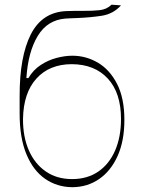

<svg xmlns="http://www.w3.org/2000/svg" viewBox="-20 -774 605 807"><path d="M448.9 -754.3 488.6 -751.4Q456 -715.2 407.3 -707.7Q358.7 -700.3 304.7 -698.2Q292.6 -697.8 280.2 -697.3Q267.8 -696.7 255.7 -696Q179.7 -690.3 138.8 -623.2Q98 -556.1 90.9 -446H99.4Q120 -480.5 151.3 -500.9Q182.5 -521.3 217.7 -530.5Q252.8 -539.8 284.1 -539.8Q341.6 -539.8 391.5 -510.5Q441.4 -481.2 472.1 -421.3Q502.8 -361.5 502.8 -269.9Q502.8 -181.8 474.4 -118.6Q446 -55.4 396.7 -21.5Q347.3 12.4 284.1 12.8Q220.2 12.4 169.9 -22.2Q119.7 -56.8 91.1 -125.7Q62.5 -194.6 62.5 -296.9V-369.3Q62.1 -536.2 109.4 -629.3Q156.6 -722.3 257.1 -727.3Q276.6 -728.3 294 -728.3Q311.4 -728.3 327.1 -728.3Q369 -728 398.6 -731.2Q428.3 -734.4 448.9 -754.3ZM282.7 -21.3Q346.9 -21.3 392.9 -52.7Q438.9 -84.2 463.8 -141.2Q488.6 -198.2 488.6 -274.1Q488.6 -383.5 433.2 -443.7Q377.8 -503.9 281.2 -504.3Q187.5 -503.9 133 -443.7Q78.5 -383.5 76.7 -274.1Q76.3 -198.5 101.4 -141.7Q126.4 -84.9 172.8 -53.1Q219.1 -21.3 282.7 -21.3Z"/></svg>

Font: Inter Thin BETA
Style: Regular
Weight: 100
Designer: Rasmus Andersson
Foundry: rsms
Version: Version 3.011;git-f93a4a705